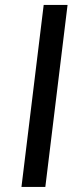

<svg xmlns="http://www.w3.org/2000/svg" viewBox="-20 -736 323 756"><path d="M158.5 0H64.5L152 -716.5H246Z"/></svg>

Font: LatoHex
Style: Italic
Weight: 400
Italic angle: -7°
Designer: Lukasz Dziedzic
Foundry: tyPoland Lukasz Dziedzic
Version: Version 1.104; Western+Polish opensource